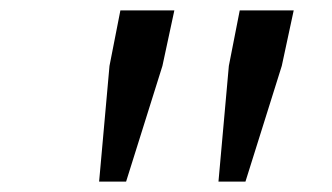

<svg xmlns="http://www.w3.org/2000/svg" viewBox="-20 -707 640 370"><path d="M171 -357H223L293 -580L316 -687H212L191 -580L171 -357ZM401 -357H453L523 -580L546 -687H442L421 -580L401 -357Z"/></svg>

Font: Source Code Variable
Style: Italic
Weight: 400
Italic angle: -11°
Monospace: yes
Designer: Paul D. Hunt, Teo Tuominen
Foundry: Adobe Systems Incorporated
Version: Version 1.005;PS 1.0;hotconv 16.6.54;makeotf.lib2.5.65590